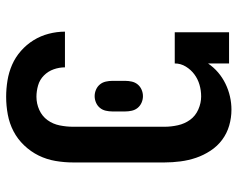

<svg xmlns="http://www.w3.org/2000/svg" viewBox="-96 -688 791 640"><g transform="rotate(90 300.0 -367.5)"><path d="M302 8Q275 8 247.5 3.5Q220 -1 195 -12Q170 -23 149 -41.5Q128 -60 113.5 -83.5Q99 -107 92 -134Q85 -161 85 -188H204Q204 -169 210.5 -150.5Q217 -132 231 -118Q245 -104 264 -98.5Q283 -93 302 -93Q325 -93 346 -102.5Q367 -112 380 -130Q393 -148 397.5 -170.5Q402 -193 402 -215V-520Q402 -542 397 -564.5Q392 -587 379 -605Q366 -623 344.5 -632.5Q323 -642 301 -642Q281 -642 262 -636.5Q243 -631 227.5 -619.5Q212 -608 201.5 -591Q191 -574 191 -554H87V-735H191V-665Q204 -684 221 -698.5Q238 -713 258.5 -723Q279 -733 301 -738Q323 -743 345 -743Q372 -743 398 -735.5Q424 -728 445.5 -712Q467 -696 482 -673Q497 -650 505.5 -625Q514 -600 517.5 -573Q521 -546 521 -520V-215Q521 -186 516 -156.5Q511 -127 498 -100.5Q485 -74 464 -52Q443 -30 417 -16.5Q391 -3 361.5 2.5Q332 8 302 8ZM300 -287Q289 -287 278.5 -291.5Q268 -296 261 -304.5Q254 -313 251.5 -324Q249 -335 249 -346V-389Q249 -400 251.5 -411Q254 -422 261 -430.5Q268 -439 278.5 -443.5Q289 -448 300 -448Q311 -448 321.5 -443.5Q332 -439 339 -430.5Q346 -422 348.5 -411Q351 -400 351 -389V-346Q351 -335 348.5 -324Q346 -313 339 -304.5Q332 -296 321.5 -291.5Q311 -287 300 -287Z"/></g></svg>

Font: Iosevka Plex Etoile
Style: Bold
Weight: 700
Designer: Belleve Invis
Foundry: Belleve Invis
Version: Version 25.1.1; ttfautohint (v1.8.4)